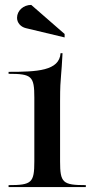

<svg xmlns="http://www.w3.org/2000/svg" viewBox="-20 -763 385 783"><path d="M49.5 -690.4C49.5 -670 64.5 -653.3 85.5 -648.2L243.5 -610.4V-624.4L107.4 -743C75.4 -743 49.5 -719.4 49.5 -690.4ZM15 0H330V-8C235.5 -8 225 -17.7 225 -105V-350C225 -409.1 226.7 -429.2 229.1 -457.4C230.8 -477.3 232.9 -502.3 235 -546H227C222 -474 131.2 -470 15 -470V-462C109.5 -462 120 -452.3 120 -365V-105C120 -17.7 109.5 -8 15 -8Z"/></svg>

Font: Prida01
Style: Bold
Weight: 700
Designer: gluk
Foundry: gluk
Version: Version 00.072